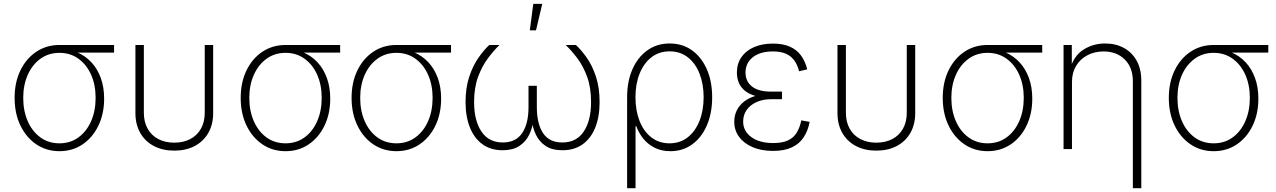

<svg xmlns="http://www.w3.org/2000/svg" viewBox="-20 -777 6652 1001"><path d="M290 11.2Q222.2 11.2 169.4 -24.4Q116.7 -60.1 86.4 -122.8Q56.2 -185.5 56.2 -266.6Q56.2 -347.7 86.4 -409.9Q116.7 -472.2 169.4 -507.3Q222.2 -542.5 290 -542.5H574.7V-502.9H350.1L290 -501.5Q233.4 -501.5 190.9 -470.7Q148.4 -439.9 124.8 -387Q101.1 -334 101.1 -266.6Q101.1 -199.2 124.5 -145.5Q147.9 -91.8 190.4 -60.8Q232.9 -29.8 290 -29.8Q346.7 -29.8 389.2 -60.8Q431.6 -91.8 455.1 -145.5Q478.5 -199.2 478.5 -266.6Q478.5 -334 455.1 -387Q431.6 -439.9 389.2 -470.7Q346.7 -501.5 290 -501.5V-522Q340.3 -522 382.8 -503.9Q425.3 -485.8 456.8 -451.9Q488.3 -418 505.6 -370.1Q522.9 -322.3 522.9 -262.7Q522.9 -183.6 492.9 -121.6Q462.9 -59.6 410.4 -24.2Q357.9 11.2 290 11.2Z M888.7 8.3Q828.1 8.3 782.5 -15.6Q736.8 -39.6 711.4 -83.7Q686 -127.9 686 -187.5V-542.5H730V-189Q730 -141.1 749.8 -106Q769.5 -70.8 805.4 -52Q841.3 -33.2 888.7 -33.2Q936 -33.2 971.9 -52Q1007.8 -70.8 1027.6 -106Q1047.4 -141.1 1047.4 -189V-542.5H1091.3V-187.5Q1091.3 -127.9 1065.9 -83.7Q1040.5 -39.6 994.9 -15.6Q949.2 8.3 888.7 8.3Z M1468.8 11.2Q1400.9 11.2 1348.1 -24.4Q1295.4 -60.1 1265.1 -122.8Q1234.9 -185.5 1234.9 -266.6Q1234.9 -347.7 1265.1 -409.9Q1295.4 -472.2 1348.1 -507.3Q1400.9 -542.5 1468.8 -542.5H1753.4V-502.9H1528.8L1468.8 -501.5Q1412.1 -501.5 1369.6 -470.7Q1327.1 -439.9 1303.5 -387Q1279.8 -334 1279.8 -266.6Q1279.8 -199.2 1303.2 -145.5Q1326.7 -91.8 1369.1 -60.8Q1411.6 -29.8 1468.8 -29.8Q1525.4 -29.8 1567.9 -60.8Q1610.4 -91.8 1633.8 -145.5Q1657.2 -199.2 1657.2 -266.6Q1657.2 -334 1633.8 -387Q1610.4 -439.9 1567.9 -470.7Q1525.4 -501.5 1468.8 -501.5V-522Q1519 -522 1561.5 -503.9Q1604 -485.8 1635.5 -451.9Q1667 -418 1684.3 -370.1Q1701.7 -322.3 1701.7 -262.7Q1701.7 -183.6 1671.6 -121.6Q1641.6 -59.6 1589.1 -24.2Q1536.6 11.2 1468.8 11.2Z M2046.9 11.2Q1979 11.2 1926.3 -24.4Q1873.5 -60.1 1843.3 -122.8Q1813 -185.5 1813 -266.6Q1813 -347.7 1843.3 -409.9Q1873.5 -472.2 1926.3 -507.3Q1979 -542.5 2046.9 -542.5H2331.5V-502.9H2106.9L2046.9 -501.5Q1990.2 -501.5 1947.8 -470.7Q1905.3 -439.9 1881.6 -387Q1857.9 -334 1857.9 -266.6Q1857.9 -199.2 1881.3 -145.5Q1904.8 -91.8 1947.3 -60.8Q1989.7 -29.8 2046.9 -29.8Q2103.5 -29.8 2146 -60.8Q2188.5 -91.8 2211.9 -145.5Q2235.4 -199.2 2235.4 -266.6Q2235.4 -334 2211.9 -387Q2188.5 -439.9 2146 -470.7Q2103.5 -501.5 2046.9 -501.5V-522Q2097.2 -522 2139.6 -503.9Q2182.1 -485.8 2213.6 -451.9Q2245.1 -418 2262.5 -370.1Q2279.8 -322.3 2279.8 -262.7Q2279.8 -183.6 2249.8 -121.6Q2219.7 -59.6 2167.2 -24.2Q2114.7 11.2 2046.9 11.2Z M2600.1 6.3Q2539.1 6.3 2496.1 -24.4Q2453.1 -55.2 2430.2 -111.6Q2407.2 -168 2407.2 -244.6Q2407.2 -318.8 2426 -376Q2444.8 -433.1 2473.4 -474.4Q2502 -515.6 2530.8 -542.5H2584Q2554.2 -513.7 2523.7 -472.9Q2493.2 -432.1 2472.4 -376.2Q2451.7 -320.3 2451.7 -244.6Q2451.7 -148.4 2490 -91.3Q2528.3 -34.2 2601.1 -34.2Q2669.4 -34.2 2702.4 -83.3Q2735.4 -132.3 2735.4 -219.2V-329.6H2778.8V-219.2Q2778.8 -132.3 2811 -83.3Q2843.3 -34.2 2911.6 -34.2Q2985.4 -34.2 3023.4 -91.3Q3061.5 -148.4 3061.5 -244.6Q3061.5 -321.3 3040.8 -377.4Q3020 -433.6 2989.5 -473.9Q2959 -514.2 2929.2 -542.5H2982.4Q3011.2 -516.1 3039.8 -475.1Q3068.4 -434.1 3087.2 -376.7Q3106 -319.3 3106 -244.6Q3106 -168 3083.3 -111.6Q3060.5 -55.2 3017.1 -24.4Q2973.6 6.3 2912.6 6.3Q2858.4 6.3 2825 -15.9Q2791.5 -38.1 2774.4 -74Q2757.3 -109.9 2752 -149.9H2760.3Q2755.9 -108.9 2738.3 -73.2Q2720.7 -37.6 2687 -15.6Q2653.3 6.3 2600.1 6.3ZM2742.2 -618.7 2760.3 -756.8H2807.1L2774.4 -618.7Z M3249.5 204.1V-270.5Q3249.5 -352.5 3277.1 -415.5Q3304.7 -478.5 3354.7 -514.4Q3404.8 -550.3 3471.2 -550.3Q3538.6 -550.3 3588.1 -514.4Q3637.7 -478.5 3665.3 -415.5Q3692.9 -352.5 3692.9 -270Q3692.9 -188 3665.8 -124.5Q3638.7 -61 3589.6 -24.9Q3540.5 11.2 3475.1 11.2Q3428.7 11.2 3393.3 -6.6Q3357.9 -24.4 3334 -54Q3310.1 -83.5 3297.4 -119.1H3293.5V204.1ZM3470.7 -29.8Q3525.9 -29.8 3565.7 -61.3Q3605.5 -92.8 3627 -147.2Q3648.4 -201.7 3648.4 -270.5Q3648.4 -338.4 3627.2 -392.6Q3606 -446.8 3566.4 -478Q3526.9 -509.3 3471.2 -509.3Q3416 -509.3 3376.2 -478.3Q3336.4 -447.3 3314.7 -393.3Q3293 -339.4 3293 -270.5Q3293 -201.2 3314.2 -146.7Q3335.4 -92.3 3375.5 -61Q3415.5 -29.8 3470.7 -29.8Z M4010.3 9.8Q3949.2 9.8 3903.8 -9.8Q3858.4 -29.3 3833.3 -63.5Q3808.1 -97.7 3808.1 -142.1Q3808.1 -174.3 3821 -200.9Q3834 -227.5 3859.1 -247.3Q3884.3 -267.1 3921.4 -277.8Q3958.5 -288.6 4006.8 -288.6H4057.1V-259.8H4000.5Q3958.5 -259.8 3925.5 -245.4Q3892.6 -231 3873.5 -204.8Q3854.5 -178.7 3854.5 -143.1Q3854.5 -93.3 3897 -62.3Q3939.5 -31.2 4011.7 -31.2Q4059.6 -31.2 4088.9 -45.4Q4118.2 -59.6 4134 -85.9Q4149.9 -112.3 4157.7 -149.4L4201.2 -141.6Q4192.4 -95.7 4170.2 -61.5Q4147.9 -27.3 4108.6 -8.8Q4069.3 9.8 4010.3 9.8ZM4006.8 -266.1Q3957.5 -266.1 3922.4 -275.6Q3887.2 -285.2 3865 -302.7Q3842.8 -320.3 3832.3 -344.7Q3821.8 -369.1 3821.8 -398.4Q3821.8 -444.8 3845.2 -478.8Q3868.7 -512.7 3910.9 -531.2Q3953.1 -549.8 4009.8 -549.8Q4061 -549.8 4096.9 -534.2Q4132.8 -518.6 4155.3 -488.8Q4177.7 -459 4188.5 -415.5L4146 -405.3Q4133.3 -457 4100.8 -482.9Q4068.4 -508.8 4009.8 -508.8Q3943.4 -508.8 3905.3 -479Q3867.2 -449.2 3866.7 -398.9Q3866.7 -352.5 3900.6 -325.9Q3934.6 -299.3 4000.5 -299.3H4057.1V-266.1Z M4548.8 8.3Q4488.3 8.3 4442.6 -15.6Q4397 -39.6 4371.6 -83.7Q4346.2 -127.9 4346.2 -187.5V-542.5H4390.1V-189Q4390.1 -141.1 4409.9 -106Q4429.7 -70.8 4465.6 -52Q4501.5 -33.2 4548.8 -33.2Q4596.2 -33.2 4632.1 -52Q4668 -70.8 4687.7 -106Q4707.5 -141.1 4707.5 -189V-542.5H4751.5V-187.5Q4751.5 -127.9 4726.1 -83.7Q4700.7 -39.6 4655 -15.6Q4609.4 8.3 4548.8 8.3Z M5128.9 11.2Q5061 11.2 5008.3 -24.4Q4955.6 -60.1 4925.3 -122.8Q4895 -185.5 4895 -266.6Q4895 -347.7 4925.3 -409.9Q4955.6 -472.2 5008.3 -507.3Q5061 -542.5 5128.9 -542.5H5413.6V-502.9H5189L5128.9 -501.5Q5072.3 -501.5 5029.8 -470.7Q4987.3 -439.9 4963.6 -387Q4939.9 -334 4939.9 -266.6Q4939.9 -199.2 4963.4 -145.5Q4986.8 -91.8 5029.3 -60.8Q5071.8 -29.8 5128.9 -29.8Q5185.5 -29.8 5228 -60.8Q5270.5 -91.8 5293.9 -145.5Q5317.4 -199.2 5317.4 -266.6Q5317.4 -334 5293.9 -387Q5270.5 -439.9 5228 -470.7Q5185.5 -501.5 5128.9 -501.5V-522Q5179.2 -522 5221.7 -503.9Q5264.2 -485.8 5295.7 -451.9Q5327.1 -418 5344.5 -370.1Q5361.8 -322.3 5361.8 -262.7Q5361.8 -183.6 5331.8 -121.6Q5301.8 -59.6 5249.3 -24.2Q5196.8 11.2 5128.9 11.2Z M5568.8 -350.1V0H5524.9V-542.5H5567.9V-420.4H5559.6Q5579.6 -487.3 5629.6 -518.8Q5679.7 -550.3 5741.7 -550.3Q5797.4 -550.3 5839.8 -526.9Q5882.3 -503.4 5906.2 -460.2Q5930.2 -417 5930.2 -356.4V204.1H5886.2V-354Q5886.2 -424.8 5844 -466.8Q5801.8 -508.8 5733.4 -508.8Q5686.5 -508.8 5649.2 -489Q5611.8 -469.2 5590.3 -433.6Q5568.8 -397.9 5568.8 -350.1Z M6307.6 11.2Q6239.7 11.2 6187 -24.4Q6134.3 -60.1 6104 -122.8Q6073.7 -185.5 6073.7 -266.6Q6073.7 -347.7 6104 -409.9Q6134.3 -472.2 6187 -507.3Q6239.7 -542.5 6307.6 -542.5H6592.3V-502.9H6367.7L6307.6 -501.5Q6251 -501.5 6208.5 -470.7Q6166 -439.9 6142.3 -387Q6118.7 -334 6118.7 -266.6Q6118.7 -199.2 6142.1 -145.5Q6165.5 -91.8 6208 -60.8Q6250.5 -29.8 6307.6 -29.8Q6364.3 -29.8 6406.7 -60.8Q6449.2 -91.8 6472.7 -145.5Q6496.1 -199.2 6496.1 -266.6Q6496.1 -334 6472.7 -387Q6449.2 -439.9 6406.7 -470.7Q6364.3 -501.5 6307.6 -501.5V-522Q6357.9 -522 6400.4 -503.9Q6442.9 -485.8 6474.4 -451.9Q6505.9 -418 6523.2 -370.1Q6540.5 -322.3 6540.5 -262.7Q6540.5 -183.6 6510.5 -121.6Q6480.5 -59.6 6428 -24.2Q6375.5 11.2 6307.6 11.2Z"/></svg>

Font: Inter 16pt ExtraLight
Style: Regular
Weight: 250
Version: Version 4.001;git-66647c0bb